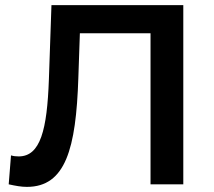

<svg xmlns="http://www.w3.org/2000/svg" viewBox="-20 -720 835 750"><path d="M696 -700H181L171 -410C164 -213 138 -109 53 -109C42 -109 33 -110 23 -113L14 0C41 6 63 10 85 10C236 10 277 -139 286 -415L292 -590H568V0H696Z"/></svg>

Font: Talent
Style: Bold
Weight: 600
Designer: Mike Powis
Version: Version 1.001;hotconv 1.0.109;makeotfexe 2.5.65596